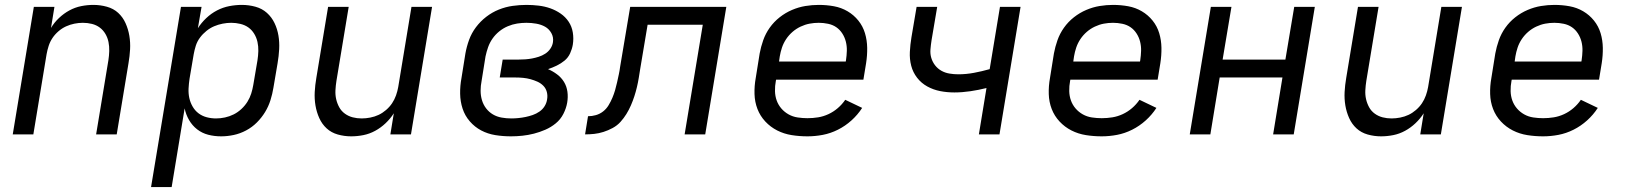

<svg xmlns="http://www.w3.org/2000/svg" viewBox="-20 -548 6640 783"><path d="M32 0 118 -520H202L188 -434Q201 -456 220.5 -474.5Q240 -493 263 -505.5Q286 -518 311 -523Q336 -528 361 -528Q389 -528 416 -520.5Q443 -513 462 -495.5Q481 -478 492 -453.5Q503 -429 507.5 -402Q512 -375 510.5 -347Q509 -319 504 -290L456 0H372L422 -302Q425 -321 425.5 -340Q426 -359 422.5 -376.5Q419 -394 410 -409.5Q401 -425 387 -435.5Q373 -446 355 -450.5Q337 -455 318 -455Q301 -455 283.5 -451.5Q266 -448 249.5 -440.5Q233 -433 218.5 -420.5Q204 -408 194 -393Q184 -378 178.5 -361Q173 -344 170 -327L116 0Z M596 215 718 -520H802L787 -433Q801 -455 821 -474Q841 -493 865 -505.5Q889 -518 915 -523Q941 -528 966 -528Q995 -528 1022 -520.5Q1049 -513 1068.5 -495.5Q1088 -478 1099.5 -454Q1111 -430 1115.5 -403Q1120 -376 1118.5 -347.5Q1117 -319 1112 -290L1095 -190Q1091 -165 1083 -139.5Q1075 -114 1061 -91Q1047 -68 1027.5 -48.5Q1008 -29 983.5 -16Q959 -3 933 2.5Q907 8 882 8Q854 8 829 1.5Q804 -5 784 -20.5Q764 -36 751 -58.5Q738 -81 733 -106L680 215ZM861 -65Q879 -65 897.5 -69Q916 -73 933 -81.5Q950 -90 964.5 -103.5Q979 -117 989 -133Q999 -149 1004.5 -166.5Q1010 -184 1013 -202L1030 -302Q1033 -321 1033.5 -340Q1034 -359 1030 -377Q1026 -395 1016.5 -410.5Q1007 -426 993 -436Q979 -446 960.5 -450.5Q942 -455 923 -455Q906 -455 888 -451.5Q870 -448 853.5 -441Q837 -434 822 -422Q807 -410 795.5 -394.5Q784 -379 778.5 -361.5Q773 -344 770 -327L753 -227Q750 -207 749 -187Q748 -167 752 -148.5Q756 -130 765.5 -113.5Q775 -97 789.5 -86Q804 -75 822.5 -70Q841 -65 861 -65Z M1412 8Q1384 8 1357.5 0.5Q1331 -7 1312 -24.5Q1293 -42 1282 -66.5Q1271 -91 1266.5 -118Q1262 -145 1263.5 -173Q1265 -201 1270 -230L1318 -520H1402L1352 -218Q1349 -199 1348 -180Q1347 -161 1351 -143.5Q1355 -126 1363.5 -110.5Q1372 -95 1386.5 -84.5Q1401 -74 1418.5 -69.5Q1436 -65 1455 -65Q1472 -65 1490 -68.5Q1508 -72 1524 -79.5Q1540 -87 1554.5 -99.5Q1569 -112 1579 -127Q1589 -142 1595 -159Q1601 -176 1604 -193L1658 -520H1742L1656 0H1572L1586 -86Q1572 -64 1552.5 -45.5Q1533 -27 1510 -14.5Q1487 -2 1462 3Q1437 8 1412 8Z M2064 8Q2031 8 2000 3Q1969 -2 1942.5 -16Q1916 -30 1896 -53Q1876 -76 1866.5 -105Q1857 -134 1856.5 -166Q1856 -198 1862 -230L1878 -330Q1883 -358 1893 -385.5Q1903 -413 1921 -437Q1939 -461 1963 -479.5Q1987 -498 2014.5 -509Q2042 -520 2070.5 -524Q2099 -528 2127 -528Q2152 -528 2177 -525Q2202 -522 2224.5 -514Q2247 -506 2266.5 -492.5Q2286 -479 2299 -459.5Q2312 -440 2316 -415.5Q2320 -391 2316 -366Q2313 -348 2305 -330.5Q2297 -313 2282.5 -301Q2268 -289 2250.5 -280.5Q2233 -272 2215 -266Q2234 -258 2251.5 -245Q2269 -232 2280 -214Q2291 -196 2294 -174Q2297 -152 2293 -129Q2289 -106 2277.5 -83.5Q2266 -61 2246.5 -45Q2227 -29 2204 -19Q2181 -9 2157.5 -3Q2134 3 2110.5 5.5Q2087 8 2064 8ZM2065 -65Q2079 -65 2094 -66.5Q2109 -68 2123.5 -71Q2138 -74 2152.5 -79Q2167 -84 2180 -93Q2193 -102 2201 -115Q2209 -128 2211 -142Q2214 -158 2210 -173Q2206 -188 2195.5 -198.5Q2185 -209 2171.5 -215Q2158 -221 2143.5 -225Q2129 -229 2113.5 -230.5Q2098 -232 2082 -232H2018L2030 -305H2094Q2108 -305 2122 -306Q2136 -307 2149.5 -309.5Q2163 -312 2177 -316.5Q2191 -321 2203.5 -329Q2216 -337 2224.5 -349.5Q2233 -362 2235 -376Q2238 -396 2228.5 -413Q2219 -430 2203 -439Q2187 -448 2167 -451.5Q2147 -455 2127 -455Q2108 -455 2089 -452Q2070 -449 2051 -441Q2032 -433 2016 -420Q2000 -407 1988.5 -390.5Q1977 -374 1970.5 -355.5Q1964 -337 1960 -318L1944 -218Q1940 -198 1940 -178Q1940 -158 1945.5 -139.5Q1951 -121 1962.5 -106Q1974 -91 1990 -81.5Q2006 -72 2025.5 -68.5Q2045 -65 2065 -65Z M2366 0 2378 -74Q2394 -74 2410 -78.5Q2426 -83 2439.5 -93.5Q2453 -104 2462 -119Q2471 -134 2477.5 -149.5Q2484 -165 2488.5 -180.5Q2493 -196 2496.5 -212Q2500 -228 2503.5 -244Q2507 -260 2509 -276L2550 -520H2942L2856 0H2772L2846 -447H2621L2591 -268Q2588 -249 2585 -230.5Q2582 -212 2577.5 -193Q2573 -174 2567 -155.5Q2561 -137 2553 -118.5Q2545 -100 2534.5 -83Q2524 -66 2510.5 -51Q2497 -36 2478.5 -26Q2460 -16 2441 -10Q2422 -4 2403.5 -2Q2385 0 2366 0Z M3273 8Q3240 8 3208.5 3Q3177 -2 3149.5 -16Q3122 -30 3101 -52.5Q3080 -75 3069 -103.5Q3058 -132 3057 -164.5Q3056 -197 3062 -230L3078 -330Q3083 -357 3092.5 -384Q3102 -411 3119 -435Q3136 -459 3159.5 -477.5Q3183 -496 3210 -507.5Q3237 -519 3264.5 -523.5Q3292 -528 3319 -528Q3351 -528 3381 -522.5Q3411 -517 3436.5 -502Q3462 -487 3480.5 -464Q3499 -441 3507.5 -412.5Q3516 -384 3516.5 -353Q3517 -322 3512 -290L3501 -223H3145L3144 -218Q3140 -197 3140.5 -176.5Q3141 -156 3147.5 -138Q3154 -120 3166.5 -105.5Q3179 -91 3196 -81.5Q3213 -72 3233 -69Q3253 -66 3273 -66Q3295 -66 3316.5 -69.5Q3338 -73 3358.5 -82.5Q3379 -92 3396.5 -107Q3414 -122 3427 -141L3496 -108Q3478 -80 3452.5 -57Q3427 -34 3397 -19Q3367 -4 3335.5 2Q3304 8 3273 8ZM3157 -297H3429L3430 -302Q3433 -322 3433.5 -341Q3434 -360 3429.5 -378Q3425 -396 3415 -411.5Q3405 -427 3390.5 -437Q3376 -447 3357 -451Q3338 -455 3319 -455Q3300 -455 3281.5 -451.5Q3263 -448 3245 -439.5Q3227 -431 3212 -418Q3197 -405 3186 -388.5Q3175 -372 3169 -354Q3163 -336 3160 -318Z M3972 0 4003 -189Q3971 -181 3937.5 -176Q3904 -171 3872 -171Q3842 -171 3814 -176.5Q3786 -182 3761.5 -195.5Q3737 -209 3720 -231Q3703 -253 3696 -280Q3689 -307 3690.5 -336.5Q3692 -366 3697 -396L3718 -520H3802L3779 -384Q3776 -365 3774.5 -346.5Q3773 -328 3778 -311.5Q3783 -295 3793.5 -281.5Q3804 -268 3819 -259.5Q3834 -251 3852 -248Q3870 -245 3888 -245Q3920 -245 3952 -251Q3984 -257 4016 -266L4058 -520H4142L4056 0Z M4473 8Q4440 8 4408.5 3Q4377 -2 4349.5 -16Q4322 -30 4301 -52.5Q4280 -75 4269 -103.5Q4258 -132 4257 -164.5Q4256 -197 4262 -230L4278 -330Q4283 -357 4292.5 -384Q4302 -411 4319 -435Q4336 -459 4359.5 -477.5Q4383 -496 4410 -507.5Q4437 -519 4464.5 -523.5Q4492 -528 4519 -528Q4551 -528 4581 -522.5Q4611 -517 4636.5 -502Q4662 -487 4680.5 -464Q4699 -441 4707.5 -412.5Q4716 -384 4716.5 -353Q4717 -322 4712 -290L4701 -223H4345L4344 -218Q4340 -197 4340.5 -176.5Q4341 -156 4347.5 -138Q4354 -120 4366.5 -105.5Q4379 -91 4396 -81.5Q4413 -72 4433 -69Q4453 -66 4473 -66Q4495 -66 4516.5 -69.5Q4538 -73 4558.5 -82.5Q4579 -92 4596.5 -107Q4614 -122 4627 -141L4696 -108Q4678 -80 4652.5 -57Q4627 -34 4597 -19Q4567 -4 4535.5 2Q4504 8 4473 8ZM4357 -297H4629L4630 -302Q4633 -322 4633.5 -341Q4634 -360 4629.5 -378Q4625 -396 4615 -411.5Q4605 -427 4590.5 -437Q4576 -447 4557 -451Q4538 -455 4519 -455Q4500 -455 4481.5 -451.5Q4463 -448 4445 -439.5Q4427 -431 4412 -418Q4397 -405 4386 -388.5Q4375 -372 4369 -354Q4363 -336 4360 -318Z M4832 0 4918 -520H5002L4966 -305H5222L5258 -520H5342L5256 0H5172L5210 -232H4954L4916 0Z M5612 8Q5584 8 5557.5 0.5Q5531 -7 5512 -24.5Q5493 -42 5482 -66.5Q5471 -91 5466.5 -118Q5462 -145 5463.5 -173Q5465 -201 5470 -230L5518 -520H5602L5552 -218Q5549 -199 5548 -180Q5547 -161 5551 -143.5Q5555 -126 5563.5 -110.5Q5572 -95 5586.5 -84.5Q5601 -74 5618.5 -69.5Q5636 -65 5655 -65Q5672 -65 5690 -68.5Q5708 -72 5724 -79.5Q5740 -87 5754.5 -99.5Q5769 -112 5779 -127Q5789 -142 5795 -159Q5801 -176 5804 -193L5858 -520H5942L5856 0H5772L5786 -86Q5772 -64 5752.5 -45.5Q5733 -27 5710 -14.5Q5687 -2 5662 3Q5637 8 5612 8Z M6273 8Q6240 8 6208.5 3Q6177 -2 6149.5 -16Q6122 -30 6101 -52.5Q6080 -75 6069 -103.5Q6058 -132 6057 -164.5Q6056 -197 6062 -230L6078 -330Q6083 -357 6092.5 -384Q6102 -411 6119 -435Q6136 -459 6159.5 -477.5Q6183 -496 6210 -507.5Q6237 -519 6264.5 -523.5Q6292 -528 6319 -528Q6351 -528 6381 -522.5Q6411 -517 6436.5 -502Q6462 -487 6480.5 -464Q6499 -441 6507.5 -412.5Q6516 -384 6516.5 -353Q6517 -322 6512 -290L6501 -223H6145L6144 -218Q6140 -197 6140.5 -176.5Q6141 -156 6147.5 -138Q6154 -120 6166.5 -105.5Q6179 -91 6196 -81.5Q6213 -72 6233 -69Q6253 -66 6273 -66Q6295 -66 6316.5 -69.5Q6338 -73 6358.5 -82.5Q6379 -92 6396.5 -107Q6414 -122 6427 -141L6496 -108Q6478 -80 6452.5 -57Q6427 -34 6397 -19Q6367 -4 6335.5 2Q6304 8 6273 8ZM6157 -297H6429L6430 -302Q6433 -322 6433.5 -341Q6434 -360 6429.5 -378Q6425 -396 6415 -411.5Q6405 -427 6390.5 -437Q6376 -447 6357 -451Q6338 -455 6319 -455Q6300 -455 6281.5 -451.5Q6263 -448 6245 -439.5Q6227 -431 6212 -418Q6197 -405 6186 -388.5Q6175 -372 6169 -354Q6163 -336 6160 -318Z"/></svg>

Font: Iosevka Aile
Style: Italic
Weight: 400
Italic angle: -9°
Designer: Belleve Invis
Foundry: Belleve Invis
Version: Version 28.0.1; ttfautohint (v1.8.4)